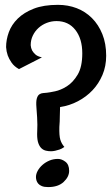

<svg xmlns="http://www.w3.org/2000/svg" viewBox="-20 -677 454 785"><path d="M414.1 -449.2Q414.1 -406.2 398.9 -370.6Q383.8 -335 358.4 -308.1Q333 -281.2 298.8 -263.2Q264.6 -245.1 225.6 -239.3Q224.6 -224.6 224.6 -202.6Q224.6 -180.7 222.7 -158.2Q221.7 -122.1 226.6 -106Q231.4 -89.8 243.2 -76.2Q232.4 -68.4 222.7 -65.4Q212.9 -62.5 205.1 -60.5Q195.3 -58.6 188.5 -58.6Q177.7 -58.6 167.5 -61Q157.2 -63.5 149.4 -70.8Q141.6 -78.1 136.7 -91.8Q131.8 -105.5 131.8 -128.9Q131.8 -136.7 132.3 -145.5Q132.8 -154.3 132.8 -167Q132.8 -179.7 131.8 -196.8Q130.9 -213.9 128.9 -238.3Q127 -261.7 130.4 -273.9Q133.8 -286.1 140.6 -291Q147.5 -295.9 155.8 -296.4Q164.1 -296.9 171.9 -297.9Q181.6 -298.8 205.1 -303.7Q228.5 -308.6 253.4 -324.2Q278.3 -339.8 297.4 -371.6Q316.4 -403.3 316.4 -459Q316.4 -518.6 288.1 -554.7Q259.8 -590.8 210.9 -590.8Q190.4 -590.8 171.4 -583.5Q152.3 -576.2 137.7 -563Q123 -549.8 114.3 -531.7Q105.5 -513.7 105.5 -492.2Q106.4 -480.5 111.3 -470.7Q116.2 -461.9 125 -454.1Q133.8 -446.3 151.4 -442.4L57.6 -394.5Q38.1 -405.3 27.3 -420.9Q16.6 -436.5 11.7 -450.2Q5.9 -466.8 4.9 -484.4Q4.9 -514.6 16.1 -545.4Q27.3 -576.2 52.7 -601.1Q78.1 -626 118.2 -641.6Q158.2 -657.2 216.8 -657.2Q257.8 -657.2 293.5 -643.6Q329.1 -629.9 356 -603Q382.8 -576.2 398.4 -537.6Q414.1 -499 414.1 -449.2ZM262.7 21.5Q262.7 45.9 240.2 66.9Q217.8 87.9 176.8 87.9Q161.1 87.9 151.4 84Q141.6 80.1 136.2 73.7Q130.9 67.4 128.9 60.1Q127 52.7 127 46.9Q127 34.2 134.3 21Q141.6 7.8 153.8 -2.9Q166 -13.7 182.1 -20.5Q198.2 -27.3 216.8 -27.3Q232.4 -27.3 247.6 -15.6Q262.7 -3.9 262.7 21.5Z"/></svg>

Font: BKP Parklife Display
Style: Regular
Weight: 400
Designer: Font Diner, Inc.; LA MECHKY PLUS GmbH
Foundry: Font Diner, Inc.; LA MECHKY PLUS GmbH
Version: Version 1.007